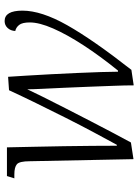

<svg xmlns="http://www.w3.org/2000/svg" viewBox="96 -682 598 830"><g transform="rotate(-90 395.0 -267.0)"><path d="M441 12Q441 -25 439 -75.5Q437 -126 435 -181.5Q433 -237 430.5 -290Q428 -343 426 -384.5Q424 -426 424 -448Q414 -426 392 -382Q370 -338 342.5 -284Q315 -230 286.5 -175Q258 -120 233.5 -73.5Q209 -27 194 0L122 11L113 -437Q113 -482 100 -493Q87 -504 56 -504H39L49 -536H173Q174 -483 175.5 -419.5Q177 -356 178 -291Q179 -226 179.5 -166.5Q180 -107 180 -61H184Q207 -103 237.5 -160Q268 -217 300.5 -281.5Q333 -346 364 -409.5Q395 -473 420 -527L478 -531Q480 -501 483 -452.5Q486 -404 489 -347Q492 -290 494.5 -233.5Q497 -177 498.5 -130Q500 -83 500 -56H505Q568 -134 614.5 -205.5Q661 -277 687 -336.5Q713 -396 713 -437Q713 -470 702 -483.5Q691 -497 676 -500Q677 -520 689 -533Q701 -546 719 -546Q764 -546 764 -469Q764 -387 701 -275.5Q638 -164 508 2Z"/></g></svg>

Font: Noto Serif Light
Style: Italic
Weight: 300
Italic angle: -12°
Designer: Monotype Design Team
Foundry: Monotype Imaging Inc.
Version: Version 2.013